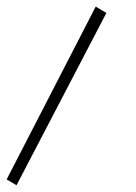

<svg xmlns="http://www.w3.org/2000/svg" viewBox="-87 -272 411 580"><path d="M-66.9 270 202.1 -252 234.4 -232.9 -37.1 287.6Z"/></svg>

Font: Pinar-DS2-FD Light
Style: Regular
Weight: 300
Designer: Amin Abedi
Version: Version 2.000